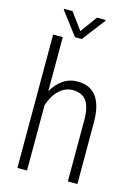

<svg xmlns="http://www.w3.org/2000/svg" viewBox="-133 -971 747 1043"><g transform="rotate(15 240.5 -450.0)"><path d="M126.5 -445.3Q149.9 -487.8 185.8 -512.9Q221.7 -538.1 268.1 -538.1Q406.2 -538.1 409.7 -354V0H356V-348.1Q355.5 -418.9 331.1 -452.6Q306.6 -486.3 254.4 -486.3Q211.9 -486.3 178 -454.3Q144 -422.4 126.5 -366.7V0H72.3V-750H126.5ZM210 -806.2 278.8 -900.4H326.7V-894.5L228.5 -766.6H190.9L93.3 -895V-900.4H141.1Z"/></g></svg>

Font: Roboto Condensed Light
Style: Regular
Weight: 300
Designer: Google
Version: Version 2.134; 2016